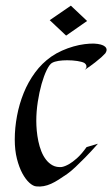

<svg xmlns="http://www.w3.org/2000/svg" viewBox="-20 -663 404 692"><path d="M359.9 -471.2Q355 -465.8 345.7 -457Q337.4 -449.7 323 -438.2Q308.6 -426.8 285.2 -411.1Q291 -416.5 291.5 -420.9Q292 -425.3 290.5 -428.7Q288.6 -432.6 284.2 -436Q276.4 -440.4 259 -443.1Q241.7 -445.8 222.2 -445.8Q205.6 -445.8 190.9 -443.6Q176.3 -441.4 167 -436Q158.2 -430.7 148.2 -410.2Q138.2 -389.6 129.9 -360.4Q121.6 -331.1 116.2 -296.1Q110.8 -261.2 110.8 -227.1Q110.8 -210.9 112.5 -191.9Q114.3 -172.9 118.2 -154.1Q122.1 -135.3 128.9 -117.9Q135.7 -100.6 146 -87.4Q156.2 -74.2 169.9 -66.9Q183.6 -59.6 202.1 -61Q213.9 -63 228.5 -71.3Q240.7 -78.1 257.1 -92.5Q273.4 -106.9 292 -132.8L333 -145Q307.1 -115.7 286.6 -95Q266.1 -74.2 252 -61Q235.4 -45.4 222.2 -36.1Q206.1 -24.9 191.9 -15.9Q177.7 -6.8 164.3 -0.7Q150.9 5.4 137.7 7.8Q124.5 10.3 110.8 8.8Q99.1 7.8 85.7 -4.4Q72.3 -16.6 60.5 -38.3Q48.8 -60.1 41 -90.8Q33.2 -121.6 33.2 -160.2Q33.2 -202.1 41.3 -245.1Q49.3 -288.1 65.4 -327.9Q81.5 -367.7 106.4 -401.6Q131.3 -435.5 165 -459Q182.6 -471.2 203.4 -480.5Q224.1 -489.7 244.9 -495.6Q265.6 -501.5 284.9 -503.9Q304.2 -506.3 318.8 -505.9Q348.1 -504.4 358.6 -494.9Q369.1 -485.4 359.9 -471.2ZM293.9 -587.4 218.3 -534.7 159.2 -590.3 235.4 -642.6Z"/></svg>

Font: Quintessential
Style: Regular
Weight: 400
Designer: Astigmatic (AOETI)
Foundry: Astigmatic (AOETI)
Version: Version 1.000